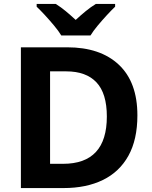

<svg xmlns="http://www.w3.org/2000/svg" viewBox="-20 -954 772 974"><path d="M677 -369Q677 -246 631.5 -164Q586 -82 502 -41Q418 0 303 0H86V-714H321Q489 -714 583 -625.5Q677 -537 677 -369ZM522 -363Q522 -480 469.5 -536Q417 -592 316 -592H234V-123H300Q522 -123 522 -363ZM291 -774Q277 -797 254.5 -824Q232 -851 208.5 -876.5Q185 -902 166 -920V-934H263Q290 -917 314 -897Q338 -877 364 -853Q390 -877 415 -897.5Q440 -918 466 -934H564V-920Q546 -903 522 -877Q498 -851 475.5 -824Q453 -797 439 -774Z"/></svg>

Font: Noto Sans Syriac
Style: Bold
Weight: 700
Designer: Patrick Giasson and the Monotype Design Team
Foundry: Monotype Imaging Inc.
Version: Version 3.000; ttfautohint (v1.8.4.7-5d5b)